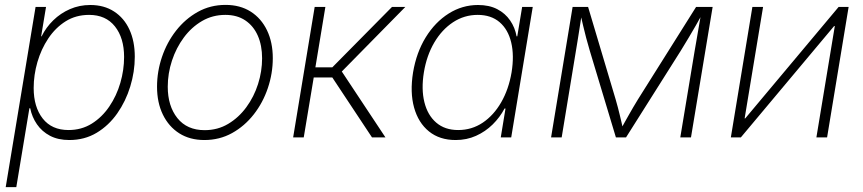

<svg xmlns="http://www.w3.org/2000/svg" viewBox="-20 -564 3540 788"><path d="M3.4 204.1 126 -535.6H168.9L148.9 -415H150.9Q168.9 -451.7 198.7 -480.7Q228.5 -509.8 267.1 -526.6Q305.7 -543.5 350.6 -543.5Q407.2 -543.5 448.2 -516.8Q489.3 -490.2 511.2 -442.6Q533.2 -395 533.2 -331.1Q533.2 -269.5 514.6 -209Q496.1 -148.4 461.2 -98.6Q426.3 -48.8 376.7 -19Q327.1 10.7 264.6 10.7Q218.3 10.7 185.1 -6.8Q151.9 -24.4 131.6 -54Q111.3 -83.5 104 -119.6H100.6L46.9 204.1ZM261.2 -30.3Q314.5 -30.3 356.7 -56.6Q398.9 -83 428.7 -127Q458.5 -170.9 473.9 -223.9Q489.3 -276.9 489.3 -330.1Q489.3 -408.2 451.7 -455.6Q414.1 -502.9 345.7 -502.9Q291.5 -502.9 249.5 -476.6Q207.5 -450.2 178.2 -406.2Q148.9 -362.3 133.5 -309.1Q118.2 -255.9 118.2 -202.6Q118.2 -125 155.3 -77.6Q192.4 -30.3 261.2 -30.3Z M818.8 10.7Q759.3 10.7 715.8 -16.8Q672.4 -44.4 648.4 -93.8Q624.5 -143.1 624.5 -208Q624.5 -270.5 644.8 -330.3Q665 -390.1 702.6 -438.2Q740.2 -486.3 791.7 -515.1Q843.3 -543.9 905.8 -543.9Q965.3 -543.9 1008.8 -516.4Q1052.2 -488.8 1075.9 -439.5Q1099.6 -390.1 1099.6 -325.2Q1099.6 -262.7 1079.3 -202.6Q1059.1 -142.6 1021.5 -94.5Q983.9 -46.4 932.4 -17.8Q880.9 10.7 818.8 10.7ZM819.8 -29.8Q873.5 -29.8 916.7 -55.7Q960 -81.5 991.2 -124.3Q1022.5 -167 1039.1 -219.2Q1055.7 -271.5 1055.7 -324.7Q1055.7 -377.4 1038.1 -417.5Q1020.5 -457.5 986.8 -480.2Q953.1 -502.9 904.8 -502.9Q852.5 -502.9 809.3 -477.8Q766.1 -452.6 734.6 -410.2Q703.1 -367.7 685.8 -315.2Q668.5 -262.7 668.5 -208Q668.5 -128.9 708 -79.3Q747.6 -29.8 819.8 -29.8Z M1183.1 0 1271.5 -535.6H1315.4L1274.4 -287.6H1343.8L1588.9 -535.6H1643.6L1382.8 -270.5L1562 0H1506.8L1343.8 -246.1H1267.6L1226.6 0Z M1850.1 10.7Q1784.2 10.7 1740.5 -24.7Q1696.8 -60.1 1679.4 -122.8Q1662.1 -185.5 1675.3 -267.1Q1689 -348.6 1727.3 -410.9Q1765.6 -473.1 1821.3 -508.3Q1877 -543.5 1941.9 -543.5Q1987.8 -543.5 2020.8 -526.4Q2053.7 -509.3 2073.7 -480Q2093.8 -450.7 2100.1 -415H2103L2123 -535.6H2166.5L2078.1 0H2035.2L2054.7 -118.7H2050.8Q2031.7 -82.5 2002 -53.2Q1972.2 -23.9 1933.8 -6.6Q1895.5 10.7 1850.1 10.7ZM1860.4 -30.3Q1916 -30.3 1961.2 -60.5Q2006.3 -90.8 2037.1 -144.3Q2067.9 -197.8 2079.6 -267.1Q2090.8 -336.4 2078.1 -389.6Q2065.4 -442.9 2030.5 -472.9Q1995.6 -502.9 1940.4 -502.9Q1885.3 -502.9 1839.4 -472.7Q1793.5 -442.4 1762.2 -389.2Q1731 -335.9 1719.7 -267.1Q1708.5 -198.2 1721.7 -144.8Q1734.9 -91.3 1770.3 -60.8Q1805.7 -30.3 1860.4 -30.3Z M2241.7 0 2330.1 -535.6H2393.6L2506.8 -155.8Q2511.7 -139.2 2515.9 -123Q2520 -106.9 2523.7 -91.8Q2527.3 -76.7 2530.8 -61.8Q2534.2 -46.9 2537.6 -32.2H2527.3Q2535.6 -47.4 2543.9 -62.3Q2552.2 -77.1 2560.8 -92.3Q2569.3 -107.4 2578.6 -123.3Q2587.9 -139.2 2598.1 -155.8L2836.9 -535.6H2904.8L2815.9 0H2772L2831.1 -356Q2834.5 -375.5 2837.9 -395Q2841.3 -414.6 2844.5 -433.8Q2847.7 -453.1 2851.1 -472.2Q2854.5 -491.2 2857.9 -510.3H2864.3Q2849.6 -483.4 2835.4 -458.7Q2821.3 -434.1 2806.4 -409.2Q2791.5 -384.3 2774.4 -356.4L2549.3 0H2507.8L2400.4 -356.4Q2392.6 -383.8 2385.7 -408.7Q2378.9 -433.6 2373.3 -458.5Q2367.7 -483.4 2361.3 -510.3H2368.2Q2365.2 -490.7 2362.3 -471.7Q2359.4 -452.6 2356.4 -433.8Q2353.5 -415 2350.3 -395.5Q2347.2 -376 2343.8 -356L2285.2 0Z M3374.5 0H3330.6L3406.2 -457H3403.3L3020.5 0H2979.5L3067.9 -535.6H3111.8L3036.1 -78.1H3038.6L3421.9 -535.6H3462.9Z"/></svg>

Font: Inter 20pt ExtraLight
Style: Italic
Weight: 250
Italic angle: -9.3988°
Version: Version 4.001;git-66647c0bb